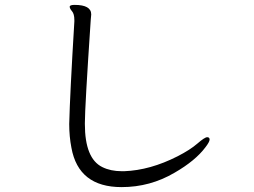

<svg xmlns="http://www.w3.org/2000/svg" viewBox="-20 -740 1040 785"><path d="M353 -681 351 -659Q327 -301 327 -237V-233Q327 -92 398 -57Q432 -40 478 -40H488Q594 -44 706 -101Q757 -127 787 -153Q817 -179 827 -179Q837 -179 837 -169.5Q837 -160 820 -138Q779 -83 694 -34Q594 25 477 25Q301 25 272 -136Q263 -182 263 -233Q266 -355 284 -652V-658Q284 -683 274.5 -694Q265 -705 265 -712.5Q265 -720 285 -720Q353 -720 353 -681Z"/></svg>

Font: LXGW WenKai Lite
Style: Regular
Weight: 400
Designer: LXGW / Fontworks Inc.
Foundry: LXGW / Fontworks Inc.
Version: Version 1.511; March 25, 2025